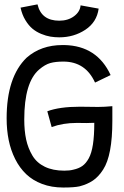

<svg xmlns="http://www.w3.org/2000/svg" viewBox="-20 -838 558 862"><path d="M246.1 -745.1Q285.2 -745.1 312.3 -765.1Q339.4 -785.2 341.8 -814L422.9 -799.3Q414.6 -738.3 363 -704.3Q311.5 -670.4 246.1 -670.4Q225.6 -670.4 206.3 -673.6Q187 -676.8 165 -685.8Q143.1 -694.8 125.7 -709.2Q108.4 -723.6 93.8 -747.8Q79.1 -772 72.3 -803.7L148.4 -818.4Q165.5 -745.1 246.1 -745.1ZM420.4 -357.9Q448.2 -357.9 484.4 -361.3V-295.4Q484.4 -217.8 474.1 -163.3Q463.9 -108.9 443.1 -76.7Q422.4 -44.4 397.5 -27.6Q372.6 -10.7 337.4 -1.5Q313.5 3.9 263.7 3.9Q211.4 3.9 168.9 -12.2Q126.5 -28.3 97.2 -56.4Q67.9 -84.5 48.1 -124Q28.3 -163.6 19 -209.2Q9.8 -254.9 9.8 -306.6Q9.8 -492.2 99.6 -579.1Q164.1 -635.7 260.3 -635.7H270Q416 -632.3 476.6 -501L406.7 -467.3Q363.8 -561.5 264.6 -561.5Q229 -561.5 205.6 -554.9Q182.1 -548.3 155.8 -525.9Q88.9 -468.8 88.9 -301.3Q88.9 -251 97.4 -211.7Q106 -172.4 125.5 -139.6Q145 -106.9 181.2 -89.4Q217.3 -71.8 268.6 -71.8Q293 -71.8 309.1 -76.2Q333.5 -81.5 349.6 -92.8Q365.7 -104 378.4 -127Q391.1 -149.9 397.2 -189.2Q403.3 -228.5 403.3 -286.6Q390.6 -285.6 367.7 -285.6Q359.9 -285.6 345.5 -285.9Q331.1 -286.1 324.2 -286.1Q262.7 -286.1 211.9 -267.6L192.4 -338.4Q247.1 -358.9 339.4 -358.9Q353 -358.9 380.1 -358.4Q407.2 -357.9 420.4 -357.9Z"/></svg>

Font: Fantasque Sans Mono
Style: Regular
Weight: 400
Monospace: yes
Designer: Jany Belluz
Version: Version 1.8.0 ; ttfautohint (v1.8.2)